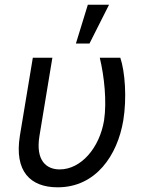

<svg xmlns="http://www.w3.org/2000/svg" viewBox="-20 -793 624 823"><path d="M120.7 -545.5 65.3 -211.6C40.5 -58.2 110.1 9.9 227.3 9.9C391.3 9.9 483.7 -127.8 508.5 -277C524.1 -372.2 516 -485.8 495.7 -545.5H407.7C427.2 -464.5 438.2 -358 426.1 -277C406.6 -159.1 327.4 -66.8 235.8 -66.8C179.7 -66.8 131.7 -103.7 149.1 -210.2L204.5 -545.5ZM305.4 -606.5H363.6L447.4 -772.7H356.5Z"/></svg>

Font: Margiela Sans
Style: Italic
Weight: 400
Italic angle: -9.39999°
Designer: Stefan Endress, Andreas Faust
Version: Version 1.100;FEAKit 1.0